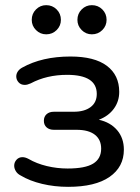

<svg xmlns="http://www.w3.org/2000/svg" viewBox="-20 -715 544 744"><path d="M60 -35Q48 -41 41.5 -51.5Q35 -62 35 -73Q35 -86 44 -96Q53 -106 67 -106Q78 -106 91 -99Q122 -81 161.5 -71.5Q201 -62 242 -62Q310 -62 341 -81Q372 -100 372 -139Q372 -174 347.5 -193Q323 -212 277 -212H189Q171 -212 160.5 -221.5Q150 -231 150 -247Q150 -263 160.5 -272.5Q171 -282 189 -282H266Q307 -282 331 -300Q355 -318 355 -351Q355 -425 240 -425Q161 -425 99 -392Q86 -386 76 -386Q61 -386 52 -396Q43 -406 43 -419Q43 -429 49 -438Q55 -447 66 -453Q143 -496 253 -496Q346 -496 394 -460Q442 -424 442 -359Q442 -322 421 -293.5Q400 -265 363 -251Q408 -241 434 -210.5Q460 -180 460 -135Q460 -68 404.5 -29.5Q349 9 244 9Q191 9 143 -2.5Q95 -14 60 -35ZM103 -638Q103 -662 119.5 -678.5Q136 -695 159 -695Q183 -695 199.5 -678.5Q216 -662 216 -638Q216 -615 199.5 -598.5Q183 -582 159 -582Q136 -582 119.5 -598.5Q103 -615 103 -638ZM280 -638Q280 -662 296.5 -678.5Q313 -695 336 -695Q360 -695 376.5 -678.5Q393 -662 393 -638Q393 -615 376.5 -598.5Q360 -582 336 -582Q313 -582 296.5 -598.5Q280 -615 280 -638Z"/></svg>

Font: SN Pro
Style: Regular
Weight: 400
Designer: Tobias Whetton
Foundry: Supernotes
Version: Version 1.003